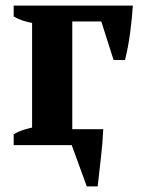

<svg xmlns="http://www.w3.org/2000/svg" viewBox="-20 -520 506 688"><path d="M456 -500Q455 -481 452.5 -456Q450 -431 446.5 -404Q443 -377 438 -351Q433 -325 428 -305H387L343 -443H239V-57H350Q348 -9 341.5 46Q335 101 330 148H291L237 0H29V-39Q46 -49 62 -54Q78 -59 95 -63V-438Q58 -444 29 -461V-500Z"/></svg>

Font: PT Serif
Style: Bold
Weight: 700
Designer: A.Korolkova, O.Umpeleva, V.Yefimov
Foundry: ParaType Ltd
Version: Version 1.000W OFL; ttfautohint (v1.6)